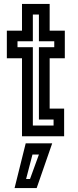

<svg xmlns="http://www.w3.org/2000/svg" viewBox="-20 -697 399 982"><path d="M92.5 0V-399H15V-540H92.5V-677H234V-540H311.5V-399H234V-141.5H308V0ZM148 -55H254V-85.5H179V-455.5H257.5V-486H179V-622.5H148V-486H69.5V-455.5H148ZM54.5 265 111.5 36H247L167.5 265ZM113.5 218.5H133.5L179 93.5H146Z"/></svg>

Font: Tourney Condensed SemiBold
Style: Regular
Weight: 600
Width: 3
Designer: Tyler Finck
Foundry: Etcetera Type Co
Version: Version 1.010; ttfautohint (v1.8.3)